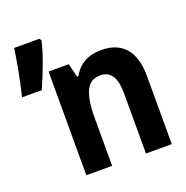

<svg xmlns="http://www.w3.org/2000/svg" viewBox="-230 -832 920 950"><g transform="rotate(-20 230.5 -357.0)"><path d="M-102 -471Q-85 -541 -73.5 -603Q-62 -665 -55 -714H78L85 -703Q73 -652 52.5 -596Q32 -540 2 -471ZM65 0V-546H171L189 -474H196Q241 -557 346 -557Q428 -557 471.5 -507Q515 -457 515 -358V0H379V-319Q379 -441 298 -441Q245 -441 223 -393.5Q201 -346 201 -258V0Z"/></g></svg>

Font: Noto Sans Mono SemiCondensed
Style: Bold
Weight: 700
Width: 4
Designer: Monotype Design Team
Foundry: Monotype Imaging Inc.
Version: Version 2.014